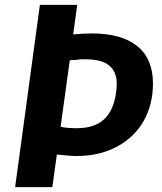

<svg xmlns="http://www.w3.org/2000/svg" viewBox="-20 -767 664 787"><path d="M42 0 143.5 -747H296.5L280 -626Q296.5 -627.5 318.8 -628.8Q341 -630 356.5 -630Q478 -630 542.5 -578Q607 -526 607 -425Q607 -340.5 570 -273Q532 -205.5 460.5 -166.5Q389 -127.5 293 -127.5Q273.5 -127.5 250 -130Q226.5 -132.5 213 -133.5L194.5 0ZM294.5 -241.5Q377 -241.5 416.2 -287.8Q455.5 -334 458.5 -421.5Q459 -472 428.2 -498Q397.5 -524 329 -524Q310.5 -524 306.5 -523.8Q302.5 -523.5 302.5 -523Q302.5 -522.5 296.2 -521.8Q290 -521 266 -520L228.5 -247.5Q239 -244.5 257.8 -243Q276.5 -241.5 294.5 -241.5Z"/></svg>

Font: Merriweather Sans Italic
Style: Bold
Weight: 700
Italic angle: -7.5°
Designer: Eben Sorkin
Foundry: Eben Sorkin
Version: Version 1.008; ttfautohint (v1.7.19-72a1) -l 8 -r 50 -G 200 